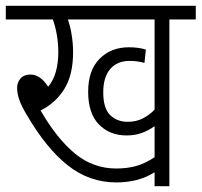

<svg xmlns="http://www.w3.org/2000/svg" viewBox="-20 -642 695 662"><path d="M564 -575V0H513V-48Q482 -29 449.5 -21Q417 -13 381 -13Q288 -13 213.5 -72Q139 -131 71 -248Q53 -278 46 -299.5Q39 -321 39 -339Q39 -358 51 -371.5Q63 -385 85 -385Q119 -385 146 -343Q181 -384 181 -463Q181 -492 176 -521.5Q171 -551 162 -575H0V-622H655V-575ZM420 -222Q450 -222 473 -234Q496 -246 513 -264V-575H214Q222 -553 227 -522.5Q232 -492 232 -462Q232 -384 202 -335.5Q172 -287 120 -261Q176 -164 238.5 -112.5Q301 -61 381 -61Q418 -61 449 -69.5Q480 -78 513 -100V-207Q494 -193 470 -184Q446 -175 416 -175Q358 -175 321 -213Q284 -251 284 -326Q284 -400 323.5 -439.5Q363 -479 424 -479Q458 -479 483 -471L478 -425Q455 -432 427 -432Q384 -432 360 -404Q336 -376 336 -324Q336 -268 360 -245Q384 -222 420 -222Z"/></svg>

Font: Noto Sans Devanagari UI Condensed Light
Style: Regular
Weight: 300
Width: 3
Designer: Jelle Bosma - Monotype Design Team
Foundry: Monotype Imaging Inc.
Version: Version 2.004; ttfautohint (v1.8.4.7-5d5b)